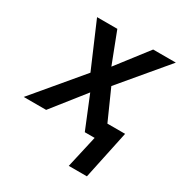

<svg xmlns="http://www.w3.org/2000/svg" viewBox="-201 -666 929 981"><g transform="rotate(30 263.0 -176.0)"><path d="M344.2 189.9 387.2 0H329.1L251.5 -189.9L101.1 0H-31.2L202.1 -277.8L89.4 -540.5H209L279.3 -357.9L420.4 -540.5H554.2L328.6 -272L407.2 -95.7H511.7L451.2 189.9Z"/></g></svg>

Font: Open Sans SemiBold
Style: Italic
Weight: 600
Italic angle: -12°
Designer: Monotype Design Team
Foundry: Monotype Imaging Inc.
Version: Version 3.003; ttfautohint (v1.8.4)